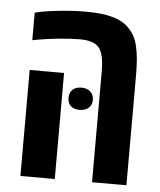

<svg xmlns="http://www.w3.org/2000/svg" viewBox="-49 -683 604 725"><g transform="rotate(5 253.5 -320.0)"><path d="M447.3 -525.9Q457 -485.4 457 -420.4V0H326.7V-420.9Q326.7 -485.4 307.1 -509.5Q287.6 -533.7 234.4 -533.7Q198.7 -533.7 153.8 -529.1Q108.9 -524.4 82 -519.5L55.2 -514.6V-618.7Q80.1 -626.5 138.2 -633.1Q196.3 -639.6 243.4 -639.6Q290.5 -639.6 319.8 -634.8Q349.1 -629.9 370.4 -621.1Q391.6 -612.3 407 -597.9Q422.4 -583.5 432.1 -566.7Q441.9 -549.8 447.3 -525.9ZM55.2 0V-401.9H185.5V0ZM210.4 -310.1Q210.4 -330.1 222.7 -341.3Q234.9 -352.5 256.1 -352.5Q277.3 -352.5 290 -340.8Q302.7 -329.1 302.7 -310.1Q302.7 -291 290 -279.5Q277.3 -268.1 255.9 -268.1Q234.4 -268.1 222.4 -279.1Q210.4 -290 210.4 -310.1Z"/></g></svg>

Font: Open Sans Hebrew Condensed
Style: Bold
Weight: 700
Width: 3
Foundry: Ascender Corporation, Yanek Iontef
Version: Version 2.001;PS 002.001;hotconv 1.0.70;makeotf.lib2.5.58329